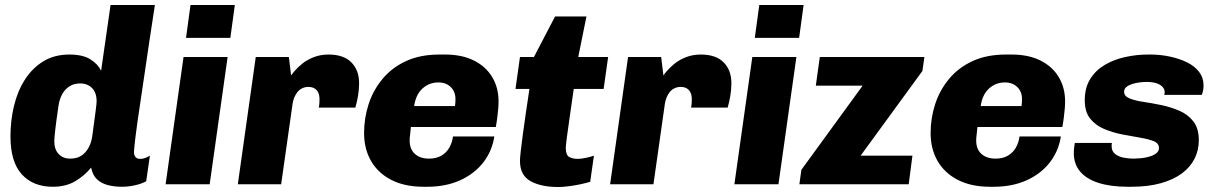

<svg xmlns="http://www.w3.org/2000/svg" viewBox="-20 -740 4881 771"><path d="M192 10Q113 10 67.5 -40Q22 -90 22 -193Q22 -255 36 -314Q50 -373 79.5 -419.5Q109 -466 153.5 -493.5Q198 -521 259 -521Q312 -521 342.5 -502Q373 -483 386 -456L424 -720H602Q589 -636 578.5 -565.5Q568 -495 559.5 -436.5Q551 -378 544 -332Q537 -286 532 -250.5Q527 -215 524 -190Q521 -165 519.5 -150Q518 -135 518 -129Q518 -117 524 -109.5Q530 -102 543 -102Q554 -102 564 -106Q574 -110 582 -115L567 -12Q549 -2 522 4Q495 10 470 10Q440 10 414 3.5Q388 -3 370 -19.5Q352 -36 346 -67Q319 -34 281.5 -12Q244 10 192 10ZM262 -103Q288 -103 305.5 -114Q323 -125 334.5 -145Q346 -165 350 -190Q360 -263 364 -294Q368 -325 368 -333Q368 -368 349.5 -386.5Q331 -405 302 -405Q278 -405 260 -394Q242 -383 230.5 -363Q219 -343 215 -316Q206 -255 202 -220Q198 -185 198 -173Q198 -140 215.5 -121.5Q233 -103 262 -103Z M645 0 717 -511H894L822 0ZM727 -588 745 -720H923L905 -588Z M935 0 1007 -511H1140L1149 -437Q1152 -442 1163.5 -455.5Q1175 -469 1194 -484.5Q1213 -500 1240 -510.5Q1267 -521 1299 -521Q1360 -521 1391 -489.5Q1422 -458 1422 -406Q1422 -380 1417.5 -354Q1413 -328 1407 -308H1260Q1262 -317 1262.5 -326Q1263 -335 1263 -341Q1263 -357 1258 -368Q1253 -379 1243 -385Q1233 -391 1218 -391Q1205 -391 1193.5 -385.5Q1182 -380 1174.5 -370.5Q1167 -361 1162 -349Q1157 -337 1155 -324L1109 0Z M1681 10Q1605 10 1551.5 -17.5Q1498 -45 1470 -93.5Q1442 -142 1442 -206Q1442 -265 1460 -321Q1478 -377 1515.5 -422.5Q1553 -468 1610 -494.5Q1667 -521 1745 -521H1767Q1835 -521 1883 -497Q1931 -473 1956.5 -430.5Q1982 -388 1982 -333Q1982 -317 1980.5 -301.5Q1979 -286 1977 -269Q1975 -252 1971 -230H1630Q1629 -216 1627 -201Q1625 -186 1625 -176Q1625 -141 1646 -122Q1667 -103 1703 -103Q1732 -103 1752.5 -115Q1773 -127 1784.5 -147.5Q1796 -168 1799 -192H1965Q1956 -133 1920.5 -87.5Q1885 -42 1827.5 -16Q1770 10 1695 10ZM1643 -314H1807Q1808 -321 1808.5 -327Q1809 -333 1809 -342Q1809 -372 1790 -390.5Q1771 -409 1740 -409Q1704 -409 1677 -385Q1650 -361 1643 -314Z M2222 11Q2153 11 2110.5 -12.5Q2068 -36 2068 -94Q2068 -106 2071 -132Q2074 -158 2079 -196.5Q2084 -235 2091 -282Q2098 -329 2106 -383H2050L2068 -511H2124L2209 -674H2335L2302 -511H2422L2404 -383H2284Q2275 -319 2267.5 -268.5Q2260 -218 2256 -186Q2252 -154 2252 -146Q2252 -117 2266 -109.5Q2280 -102 2301 -102Q2312 -102 2332 -106Q2352 -110 2365 -115L2350 -10Q2334 -5 2310.5 0Q2287 5 2263 8Q2239 11 2222 11Z M2430 0 2502 -511H2635L2644 -437Q2647 -442 2658.5 -455.5Q2670 -469 2689 -484.5Q2708 -500 2735 -510.5Q2762 -521 2794 -521Q2855 -521 2886 -489.5Q2917 -458 2917 -406Q2917 -380 2912.5 -354Q2908 -328 2902 -308H2755Q2757 -317 2757.5 -326Q2758 -335 2758 -341Q2758 -357 2753 -368Q2748 -379 2738 -385Q2728 -391 2713 -391Q2700 -391 2688.5 -385.5Q2677 -380 2669.5 -370.5Q2662 -361 2657 -349Q2652 -337 2650 -324L2604 0Z M2929 0 3001 -511H3178L3106 0ZM3011 -588 3029 -720H3207L3189 -588Z M3190 0 3198 -58 3444 -396H3256L3272 -511H3692L3684 -455L3436 -115H3644L3629 0Z M3956 10Q3880 10 3826.5 -17.5Q3773 -45 3745 -93.5Q3717 -142 3717 -206Q3717 -265 3735 -321Q3753 -377 3790.5 -422.5Q3828 -468 3885 -494.5Q3942 -521 4020 -521H4042Q4110 -521 4158 -497Q4206 -473 4231.5 -430.5Q4257 -388 4257 -333Q4257 -317 4255.5 -301.5Q4254 -286 4252 -269Q4250 -252 4246 -230H3905Q3904 -216 3902 -201Q3900 -186 3900 -176Q3900 -141 3921 -122Q3942 -103 3978 -103Q4007 -103 4027.5 -115Q4048 -127 4059.5 -147.5Q4071 -168 4074 -192H4240Q4231 -133 4195.5 -87.5Q4160 -42 4102.5 -16Q4045 10 3970 10ZM3918 -314H4082Q4083 -321 4083.5 -327Q4084 -333 4084 -342Q4084 -372 4065 -390.5Q4046 -409 4015 -409Q3979 -409 3952 -385Q3925 -361 3918 -314Z M4509 10Q4440 10 4391.5 -5.5Q4343 -21 4317.5 -51Q4292 -81 4292 -126Q4292 -137 4293.5 -147.5Q4295 -158 4296 -166H4445Q4444 -161 4444 -158.5Q4444 -156 4444 -152Q4444 -133 4457.5 -122Q4471 -111 4491.5 -107Q4512 -103 4531 -103Q4542 -103 4559.5 -104.5Q4577 -106 4593.5 -110.5Q4610 -115 4622 -123.5Q4634 -132 4634 -146Q4634 -165 4612 -173.5Q4590 -182 4556.5 -187.5Q4523 -193 4485 -200.5Q4447 -208 4413 -222.5Q4379 -237 4357.5 -264Q4336 -291 4336 -337Q4336 -388 4358 -423Q4380 -458 4416.5 -479.5Q4453 -501 4498.5 -511Q4544 -521 4590 -521H4600Q4639 -521 4677 -513Q4715 -505 4746 -490Q4777 -475 4795 -451.5Q4813 -428 4813 -397Q4813 -385 4811 -376Q4809 -367 4806 -359H4655Q4656 -362 4656.5 -365Q4657 -368 4657 -370Q4657 -382 4648 -391.5Q4639 -401 4623 -406Q4607 -411 4584 -411Q4571 -411 4555.5 -409Q4540 -407 4526 -402.5Q4512 -398 4503 -390.5Q4494 -383 4494 -371Q4494 -354 4515.5 -345Q4537 -336 4571 -331Q4605 -326 4643.5 -318Q4682 -310 4716.5 -295Q4751 -280 4772.5 -252Q4794 -224 4794 -177Q4794 -137 4777 -103Q4760 -69 4726.5 -44Q4693 -19 4642 -4.5Q4591 10 4522 10Z"/></svg>

Font: Chivo Medium ExtraBold
Style: Italic
Weight: 800
Italic angle: -8.05°
Version: Version 2.002